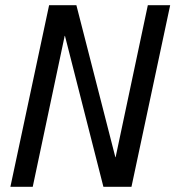

<svg xmlns="http://www.w3.org/2000/svg" viewBox="-20 -719 675 739"><path d="M549 -699H635L486 0H378L230 -581H229L106 0H20L169 -699H274L424 -114H425Z"/></svg>

Font: Fragment Mono SC
Style: Italic
Weight: 400
Italic angle: -12°
Monospace: yes
Designer: Wei Huang based on Nimbus Sans by URW Studio, based on Helvetica by Max Miedinger.
Foundry: Wei Huang
Version: Version 1.012; ttfautohint (v1.8.4.7-5d5b)